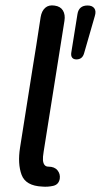

<svg xmlns="http://www.w3.org/2000/svg" viewBox="-20 -698 380 724"><path d="M139.5 5.6Q76.9 2.9 61.4 -38.9Q46 -80.7 55.6 -141.4Q79.7 -290.9 102.8 -440Q115.2 -514.4 133.3 -633.7Q137.2 -656.9 150.6 -668.6Q164 -680.4 185.9 -676.9Q207.8 -674 217.3 -658.4Q226.8 -642.7 223 -619.2Q184.1 -373 144.6 -126.1Q141.1 -105.2 142 -93.9Q142.9 -82.6 147.9 -76.1Q152.9 -69.6 162.6 -69.6Q185.5 -69.6 196.8 -55.8Q208 -42 205.3 -23.9Q201.5 -2 180.7 2.8Q159.9 7.5 139.5 5.6ZM249 -500.9 272.1 -644.9Q277.3 -677.3 310.3 -677.3Q328 -677.3 335.7 -666.6Q343.4 -656 337.5 -637.3L297 -496.8Q290.5 -474 268.1 -474Q257.1 -474 251.9 -480.9Q246.7 -487.9 249 -500.9Z"/></svg>

Font: SN Pro Thin
Style: Italic
Weight: 200
Italic angle: -9°
Designer: Tobias Whetton
Foundry: Supernotes
Version: Version 1.003;Glyphs 3.3 (3324)